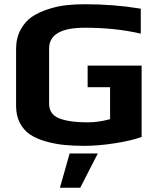

<svg xmlns="http://www.w3.org/2000/svg" viewBox="-20 -679 745 907"><path d="M649 -32V-369H394V-267H500V-116C462.7 -106 427.7 -101 395 -101C336.3 -101 291.2 -107.3 259.5 -120C227.8 -132.7 212 -155.7 212 -189V-450C212 -515.3 268.3 -548 381 -548C477.7 -548 565.7 -538.7 645 -520V-638C561 -652 473 -659 381 -659C350.3 -659 321.2 -657.5 293.5 -654.5C265.8 -651.5 237 -645.2 207 -635.5C177 -625.8 151.3 -613.7 130 -599C108.7 -584.3 91 -564 77 -538C63 -512 56 -482 56 -448V-178C56 -147.3 62 -120.7 74 -98C86 -75.3 101.8 -57.3 121.5 -44C141.2 -30.7 165.5 -19.8 194.5 -11.5C223.5 -3.2 252.5 2.5 281.5 5.5C310.5 8.5 343 10 379 10C422.3 10 469.8 6 521.5 -2C573.2 -10 615.7 -20 649 -32ZM442 46H309L263 208H359Z"/></svg>

Font: Play
Style: Bold
Weight: 700
Designer: Jonas Hecksher
Foundry: Jonas Hecksher, Playtypeª, e-types AS
Version: Version 1.002